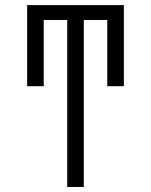

<svg xmlns="http://www.w3.org/2000/svg" viewBox="-20 -743 600 763"><path d="M313 0H247.1V-663.6H153.8V-400.4H87.9V-722.7H472.2V-400.4H406.2V-663.6H313Z"/></svg>

Font: Giphurs Light
Style: Regular
Weight: 300
Version: Version 0.920; ttfautohint (v1.8.4.7-5d5b)